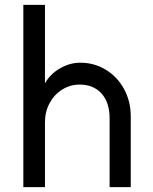

<svg xmlns="http://www.w3.org/2000/svg" viewBox="-20 -766 631 790"><path d="M307 -418Q269 -418 236 -397.5Q203 -377 184 -341.5Q165 -306 165 -263V4H76V-746H165V-423Q186 -461 226.5 -484.5Q267 -508 310 -508Q368 -508 415.5 -479Q463 -450 490.5 -399.5Q518 -349 518 -287V4H431V-279Q431 -344 398 -381Q365 -418 307 -418Z"/></svg>

Font: SUIT Medium
Style: Regular
Weight: 500
Designer: Sunn Youn; Korean Glyphs from Source Han Sans (Sandoll Communications; Soo-young Jang, Joo-yeon Kang)
Foundry: Sunn
Version: Version 1.120